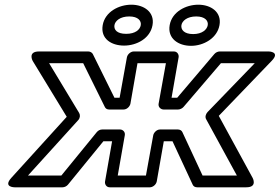

<svg xmlns="http://www.w3.org/2000/svg" viewBox="-20 -772 1190 817"><path d="M737 -221H661C646 -221 634 -207 632 -196L601 -25H481L511 -196C514 -211 502 -221 491 -221H415C406 -221 398 -217 392 -210L241 -25H99L313 -261C321 -270 322 -282 317 -291L189 -503H334L426 -317C429 -310 436 -306 444 -306H506C521 -306 533 -320 535 -331L565 -503H686L655 -331C652 -316 665 -306 676 -306H738C746 -306 756 -311 761 -317L920 -503H1064L863 -295C855 -286 852 -274 857 -265L988 -25H842L756 -210C753 -217 745 -221 737 -221ZM714 -171 800 14C803 21 810 25 819 25H1028C1077 25 1055 -15 1055 -15L911 -279L1136 -513C1174 -552 1124 -553 1124 -553H915C907 -553 898 -549 892 -542L734 -356H710L740 -528C742 -539 735 -553 720 -553H549C538 -553 523 -543 520 -528L489 -356H467L375 -542C372 -548 364 -553 356 -553H146C97 -553 119 -513 119 -513L264 -275L28 -15C-8 25 42 25 42 25H246C254 25 263 21 269 14L420 -171H457L427 0C425 11 432 25 447 25H618C629 25 644 15 647 0L677 -171ZM517 -628C477 -628 464 -646 467 -665C470 -683 491 -702 530 -702C568 -702 582 -683 579 -665C576 -646 556 -628 517 -628ZM508 -578C561 -578 619 -608 629 -665C639 -721 592 -752 539 -752C486 -752 427 -722 417 -665C407 -607 454 -578 508 -578ZM802 -627C763 -627 749 -646 752 -665C755 -683 776 -702 815 -702C853 -702 867 -683 864 -665C861 -646 840 -627 802 -627ZM793 -577C846 -577 904 -609 914 -665C924 -721 877 -752 824 -752C771 -752 712 -722 702 -665C692 -608 739 -577 793 -577Z"/></svg>

Font: Asimov
Style: XWidOuIt
Weight: 500
Designer: Google
Version: Version 2.000980; 2014